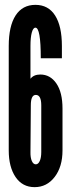

<svg xmlns="http://www.w3.org/2000/svg" viewBox="-20 -763 303 791"><path d="M122.5 8Q173 8 205.2 -34Q237.5 -76 237.5 -143.5V-315.5Q237.5 -382.5 212.2 -419.2Q187 -456 146 -456Q119 -456 105.5 -438.5V-573.5Q105.5 -609 111 -629Q116.5 -649 126 -649Q148 -649 148 -523H235V-573.5Q235 -655.5 207 -699.2Q179 -743 126 -743Q72.5 -743 44.2 -699.2Q16 -655.5 16 -573.5V-143.5Q16 -75 44.2 -33.5Q72.5 8 122.5 8ZM127.5 -86Q117 -86 111 -100Q105 -114 105.5 -136.5L107 -329.5Q107 -372 127.5 -372Q150 -372 150 -329V-136.5Q150 -113.5 143.8 -99.8Q137.5 -86 127.5 -86Z"/></svg>

Font: League Gothic SemiCondensed
Style: Regular
Weight: 400
Width: 4
Designer: The League of Moveable Type
Version: Version 1.600; ttfautohint (v1.8.3)